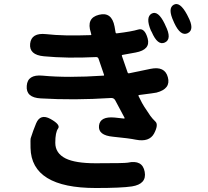

<svg xmlns="http://www.w3.org/2000/svg" viewBox="-20 -875 1040 962"><path d="M460 67Q137 67 133 -134Q132 -178 134 -183Q146 -221 161 -257Q182 -307 233 -279Q285 -250 271 -231Q257 -212 257 -159.5Q257 -107 309 -81Q358 -57 459 -57Q606 -57 620 -60Q694 -76 705 -14Q716 47 641 59Q588 67 460 67ZM752 -206Q728 -162 661 -175Q628 -182 546 -190Q471 -197 476 -245Q481 -293 555 -286L601 -281Q606 -281 604 -285L557 -373Q550 -385 536 -384Q351 -372 184 -382Q109 -386 114 -445Q118 -503 193 -496Q319 -484 498 -496Q503 -496 501 -501L474 -580Q471 -590 460 -589Q315 -582 200 -593Q125 -600 131 -656Q137 -712 211 -704Q298 -694 434 -699Q439 -699 437 -704L435 -712Q411 -785 476 -801Q540 -817 554 -742L559 -713Q560 -707 566 -708Q640 -717 672.5 -727Q705 -737 720 -682Q735 -626 660 -612L594 -600Q589 -599 591 -594L619 -513Q621 -506 628 -508L734 -530Q806 -545 821 -488Q837 -430 764 -411Q756 -409 677 -399Q672 -398 674 -394Q695 -351 703 -340Q723 -309 733 -295Q743 -281 759 -265.5Q775 -250 752 -206ZM806 -662Q770 -645 740 -715L736 -722Q708 -789 740 -807Q772 -824 805 -756L809 -747Q843 -679 806 -662ZM921 -709Q885 -691 853 -760L850 -767Q819 -833 850 -851Q881 -869 917 -802L921 -794Q957 -727 921 -709Z"/></svg>

Font: Resource Han Rounded JP
Style: Bold
Weight: 700
Designer: Cyano Hao (round all glyphs); Ryoko NISHIZUKA 西塚涼子 (kana, bopomofo & ideographs); Paul D. Hunt (Latin, Greek & Cyrillic)
Foundry: Cyano Hao
Version: 0.990